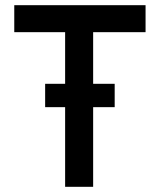

<svg xmlns="http://www.w3.org/2000/svg" viewBox="-20 -720 616 740"><path d="M339 -307V0H231V-307H154V-397H231V-596H35V-700H541V-596H339V-397H422V-307Z"/></svg>

Font: Mach
Style: Regular
Weight: 400
Version: Version 1.002